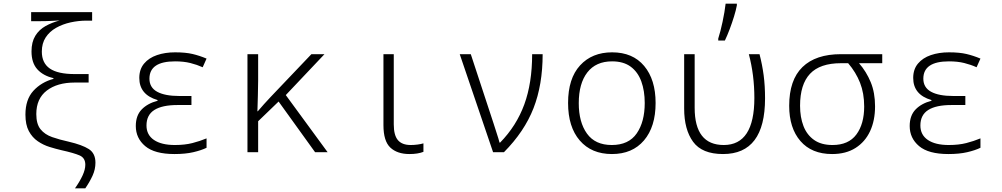

<svg xmlns="http://www.w3.org/2000/svg" viewBox="-20 -826 5440 1042"><path d="M387 196Q413 159 428 126.5Q443 94 443 68Q443 31 412 17.5Q381 4 313 -11Q283 -18 249 -28.5Q215 -39 185 -59.5Q155 -80 136.5 -114.5Q118 -149 118 -204Q118 -286 161 -333Q204 -380 270 -398V-402Q214 -415 182.5 -450Q151 -485 151 -547Q151 -598 171.5 -631.5Q192 -665 227 -684.5Q262 -704 304 -715Q283 -714 256 -712.5Q229 -711 190 -711H149V-760H480V-714H450Q406 -714 363 -704.5Q320 -695 284.5 -675Q249 -655 228 -623Q207 -591 207 -546Q207 -484 250.5 -454Q294 -424 386 -424H461V-378H385Q291 -378 234 -334.5Q177 -291 177 -207Q177 -153 200 -124.5Q223 -96 263 -82Q303 -68 353 -57Q426 -40 462 -17Q498 6 498 57Q498 93 482.5 127Q467 161 443 196Z M927 10Q819 10 768 -33Q717 -76 717 -142Q717 -199 749 -232Q781 -265 835 -279V-283Q736 -312 736 -403Q736 -450 762 -481Q788 -512 832 -527Q876 -542 930 -542Q987 -542 1025 -533Q1063 -524 1101 -508L1080 -461Q1049 -475 1013 -484Q977 -493 930 -493Q791 -493 791 -399Q791 -351 833 -328Q875 -305 954 -305H1019V-256H943Q860 -256 817.5 -229Q775 -202 775 -145Q775 -94 815.5 -66.5Q856 -39 929 -39Q983 -39 1024 -49.5Q1065 -60 1101 -75V-24Q1072 -10 1029 0Q986 10 927 10Z M1323 0V-532H1381V-390Q1381 -350 1379.5 -307Q1378 -264 1377 -222H1379Q1396 -242 1413 -261Q1430 -280 1449 -300L1670 -532H1741L1531 -310L1758 0H1690L1492 -275L1381 -168V0Z M2202 10Q2136 10 2098.5 -25Q2061 -60 2061 -147V-532H2117V-151Q2117 -92 2139.5 -65.5Q2162 -39 2209 -39Q2227 -39 2246 -41.5Q2265 -44 2278 -48V-2Q2248 10 2202 10Z M2656 0 2475 -532H2535L2658 -158Q2665 -135 2675.5 -103.5Q2686 -72 2691 -52H2694Q2783 -143 2825.5 -259.5Q2868 -376 2868 -532H2925Q2925 -366 2875.5 -239Q2826 -112 2715 0Z M3301 10Q3190 10 3126.5 -63.5Q3063 -137 3063 -267Q3063 -400 3128 -471Q3193 -542 3302 -542Q3414 -542 3476 -468Q3538 -394 3538 -267Q3538 -138 3475 -64Q3412 10 3301 10ZM3300 -39Q3392 -39 3435.5 -102Q3479 -165 3479 -267Q3479 -333 3460.5 -384Q3442 -435 3403 -464Q3364 -493 3302 -493Q3214 -493 3167.5 -433Q3121 -373 3121 -266Q3121 -163 3165.5 -101Q3210 -39 3300 -39Z M3904 10Q3790 10 3741.5 -56.5Q3693 -123 3693 -237V-532H3750V-241Q3750 -39 3908 -39Q4074 -39 4074 -294Q4074 -419 4044 -532H4102Q4117 -474 4124.5 -417Q4132 -360 4132 -292Q4132 10 3904 10ZM3878 -617Q3890 -654 3901.5 -708Q3913 -762 3918 -806H3979V-797Q3974 -770 3963.5 -736Q3953 -702 3940 -667.5Q3927 -633 3914 -606H3878Z M4496 10Q4385 10 4324 -60.5Q4263 -131 4263 -252Q4263 -392 4335 -462Q4407 -532 4544 -532H4768V-483H4642Q4682 -437 4705.5 -380Q4729 -323 4729 -249Q4729 -172 4702 -114Q4675 -56 4623 -23Q4571 10 4496 10ZM4498 -39Q4585 -39 4627.5 -96Q4670 -153 4670 -248Q4670 -320 4647.5 -377Q4625 -434 4583 -483H4544Q4430 -483 4376 -425.5Q4322 -368 4322 -252Q4322 -190 4340.5 -142Q4359 -94 4398 -66.5Q4437 -39 4498 -39Z M5127 10Q5019 10 4968 -33Q4917 -76 4917 -142Q4917 -199 4949 -232Q4981 -265 5035 -279V-283Q4936 -312 4936 -403Q4936 -450 4962 -481Q4988 -512 5032 -527Q5076 -542 5130 -542Q5187 -542 5225 -533Q5263 -524 5301 -508L5280 -461Q5249 -475 5213 -484Q5177 -493 5130 -493Q4991 -493 4991 -399Q4991 -351 5033 -328Q5075 -305 5154 -305H5219V-256H5143Q5060 -256 5017.5 -229Q4975 -202 4975 -145Q4975 -94 5015.5 -66.5Q5056 -39 5129 -39Q5183 -39 5224 -49.5Q5265 -60 5301 -75V-24Q5272 -10 5229 0Q5186 10 5127 10Z"/></svg>

Font: Noto Sans Mono Light
Style: Regular
Weight: 300
Designer: Monotype Design Team
Foundry: Monotype Imaging Inc.
Version: Version 2.014; ttfautohint (v1.8.4.7-5d5b)